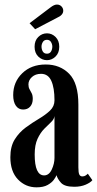

<svg xmlns="http://www.w3.org/2000/svg" viewBox="-20 -813 426 844"><path d="M140.5 10.5Q92.5 10.5 59 -24.2Q25.5 -59 25.5 -122Q25.5 -169.5 45 -200.5Q64.5 -231.5 93.5 -252.8Q122.5 -274 151.2 -291Q180 -308 199.8 -326.8Q219.5 -345.5 219.5 -372Q219.5 -427 205.5 -457.8Q191.5 -488.5 160.5 -488.5Q136 -488.5 120.5 -474.5Q105 -460.5 105 -442Q105 -429 109.8 -420.8Q114.5 -412.5 119.2 -403.2Q124 -394 124 -378.5Q124 -357 112.5 -344.2Q101 -331.5 81.5 -331.5Q61.5 -331.5 49.8 -348.2Q38 -365 38 -395Q38 -452.5 77.8 -491Q117.5 -529.5 181 -529.5Q244 -529.5 284.2 -488.5Q324.5 -447.5 324.5 -353V-77.5Q324.5 -53.5 328.8 -45.5Q333 -37.5 342 -37.5Q350.5 -37.5 356.8 -41.8Q363 -46 366 -49.5L386 -21Q378 -10.5 356.5 -1.2Q335 8 306.5 8Q264 8 248.2 -9.5Q232.5 -27 228.5 -43Q226 -36 217 -23.2Q208 -10.5 189.5 0Q171 10.5 140.5 10.5ZM174 -42Q195.5 -42 207.5 -67.8Q219.5 -93.5 219.5 -118.5V-303Q218 -289 204.5 -276.2Q191 -263.5 174.2 -246.5Q157.5 -229.5 145 -202.8Q132.5 -176 132.5 -134Q132.5 -42 174 -42ZM186.5 -548.5Q164.5 -548.5 148.2 -564.5Q132 -580.5 132 -607.5Q132 -634.5 148.2 -650.5Q164.5 -666.5 186.5 -666.5Q208 -666.5 224.2 -650.5Q240.5 -634.5 240.5 -607.5Q240.5 -580.5 224.2 -564.5Q208 -548.5 186.5 -548.5ZM186.5 -577Q198.5 -577 204.2 -586.5Q210 -596 210 -608.5Q210 -618.5 204.2 -628.2Q198.5 -638 186.5 -638Q174 -638 168.2 -628.2Q162.5 -618.5 162.5 -608.5Q162.5 -596 168.2 -586.5Q174 -577 186.5 -577ZM134.5 -684.5 110 -711 202 -780.5Q218 -793 230.5 -793Q246.5 -793 255 -778.5Q258 -773 258 -766Q258 -746.5 230 -734.5Z"/></svg>

Font: Imbue 10pt SemiBold
Style: Regular
Weight: 600
Designer: Tyler Finck
Foundry: Etcetera Type Company
Version: Version 1.102; ttfautohint (v1.8.3)